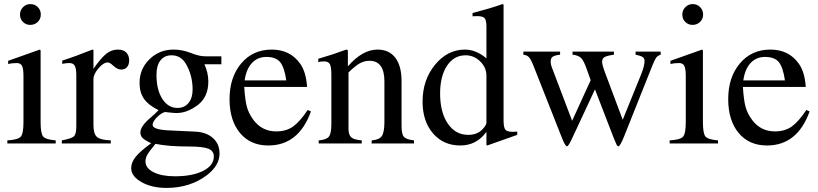

<svg xmlns="http://www.w3.org/2000/svg" viewBox="-20 -703 4008 941"><path d="M180 -632Q180 -610 165 -595.5Q150 -581 128 -581Q107 -581 92.5 -595.5Q78 -610 78 -632Q78 -653 93 -668Q108 -683 129 -683Q151 -683 165.5 -668Q180 -653 180 -632ZM253 0H16V-15Q68 -18 81.5 -33Q95 -48 95 -104V-331Q95 -366 88 -380Q81 -394 62 -394Q38 -394 20 -389V-405L175 -460L179 -456V-105Q179 -49 191.5 -34Q204 -19 253 -15Z M438 -458V-366Q476 -420 501.5 -440Q527 -460 558 -460Q584 -460 598.5 -446Q613 -432 613 -407Q613 -386 602.5 -374Q592 -362 574 -362Q555 -362 534 -382Q518 -397 508 -397Q487 -397 462.5 -368Q438 -339 438 -315V-90Q438 -47 455 -32Q472 -17 523 -15V0H283V-15Q331 -24 342.5 -35Q354 -46 354 -84V-334Q354 -367 346.5 -380.5Q339 -394 320 -394Q304 -394 285 -390V-406Q348 -426 433 -460Z M1065 -388H982Q1001 -345 1001 -304Q1001 -227 949 -188Q897 -149 845 -149Q834 -149 807 -152L788 -154Q768 -148 748 -127Q728 -106 728 -91Q728 -68 806 -64L935 -58Q990 -56 1023 -27Q1056 2 1056 49Q1056 107 996 154Q913 218 796 218Q724 218 673.5 189.5Q623 161 623 121Q623 93 645 65.5Q667 38 721 -1Q689 -16 678.5 -27Q668 -38 668 -54Q668 -83 714 -123Q737 -142 757 -163Q707 -188 685.5 -219Q664 -250 664 -297Q664 -365 712.5 -412.5Q761 -460 831 -460Q871 -460 911 -445L933 -437Q962 -427 988 -427H1065ZM747 -338V-335Q747 -263 775.5 -218.5Q804 -174 850 -174Q884 -174 904 -198.5Q924 -223 924 -264Q924 -330 894 -385Q869 -432 821 -432Q786 -432 766.5 -407Q747 -382 747 -338ZM1028 64Q1028 36 1000.5 25.5Q973 15 904 15Q805 15 742 2Q712 38 702.5 54.5Q693 71 693 88Q693 121 732.5 141Q772 161 838 161Q923 161 975.5 134.5Q1028 108 1028 64Z M1488 -164 1504 -157Q1444 10 1295 10Q1207 10 1156 -51.5Q1105 -113 1105 -217Q1105 -324 1162 -392Q1219 -460 1312 -460Q1402 -460 1451 -391Q1480 -351 1485 -277H1177Q1181 -214 1189.5 -181Q1198 -148 1223 -114Q1265 -59 1334 -59Q1383 -59 1416.5 -83Q1450 -107 1488 -164ZM1179 -309H1383Q1374 -372 1353.5 -398Q1333 -424 1285 -424Q1243 -424 1215 -394.5Q1187 -365 1179 -309Z M2009 0H1801L1802 -15Q1839 -18 1851.5 -36.5Q1864 -55 1864 -105V-304Q1864 -405 1791 -405Q1766 -405 1744 -393Q1722 -381 1688 -348V-72Q1688 -42 1701.5 -30Q1715 -18 1753 -15V0H1542V-15Q1580 -18 1592 -33.5Q1604 -49 1604 -94V-337Q1604 -374 1597 -388Q1590 -402 1569 -402Q1549 -402 1540 -398V-415Q1610 -435 1677 -460L1685 -457V-379H1686Q1757 -460 1830 -460Q1887 -460 1917.5 -420Q1948 -380 1948 -306V-85Q1948 -45 1960 -32Q1972 -19 2009 -15Z M2515 -42 2368 10 2364 7V-57Q2316 10 2236 10Q2153 10 2102 -49.5Q2051 -109 2051 -205Q2051 -311 2112 -385.5Q2173 -460 2259 -460Q2313 -460 2364 -417V-573Q2364 -604 2355 -614Q2346 -624 2318 -624Q2304 -624 2296 -623V-639Q2387 -663 2443 -683L2448 -681V-114Q2448 -79 2456.5 -68Q2465 -57 2492 -57Q2498 -57 2515 -58ZM2364 -102V-332Q2364 -372 2333.5 -402Q2303 -432 2262 -432Q2205 -432 2171 -381Q2137 -330 2137 -245Q2137 -153 2174.5 -97.5Q2212 -42 2275 -42Q2322 -42 2349 -74Q2364 -91 2364 -102Z M3218 -450V-435Q3203 -430 3196 -420.5Q3189 -411 3177 -381L3039 -35Q3019 14 3011 14Q3006 14 3002.5 7.5Q2999 1 2987 -29L2896 -265L2784 -25Q2766 14 2759 14Q2750 14 2733 -30L2598 -372Q2583 -411 2573 -422Q2563 -433 2545 -435V-450H2725V-435Q2699 -432 2689 -425Q2679 -418 2679 -402Q2679 -387 2685 -372L2784 -111L2875 -310L2855 -366Q2841 -406 2827.5 -419Q2814 -432 2786 -435V-450H2989V-435Q2954 -430 2942.5 -423Q2931 -416 2931 -400Q2931 -384 2948 -340L3032 -116L3122 -338Q3139 -380 3139 -405Q3139 -417 3129.5 -423.5Q3120 -430 3095 -435V-450Z M3426 -632Q3426 -610 3411 -595.5Q3396 -581 3374 -581Q3353 -581 3338.5 -595.5Q3324 -610 3324 -632Q3324 -653 3339 -668Q3354 -683 3375 -683Q3397 -683 3411.5 -668Q3426 -653 3426 -632ZM3499 0H3262V-15Q3314 -18 3327.5 -33Q3341 -48 3341 -104V-331Q3341 -366 3334 -380Q3327 -394 3308 -394Q3284 -394 3266 -389V-405L3421 -460L3425 -456V-105Q3425 -49 3437.5 -34Q3450 -19 3499 -15Z M3932 -164 3948 -157Q3888 10 3739 10Q3651 10 3600 -51.5Q3549 -113 3549 -217Q3549 -324 3606 -392Q3663 -460 3756 -460Q3846 -460 3895 -391Q3924 -351 3929 -277H3621Q3625 -214 3633.5 -181Q3642 -148 3667 -114Q3709 -59 3778 -59Q3827 -59 3860.5 -83Q3894 -107 3932 -164ZM3623 -309H3827Q3818 -372 3797.5 -398Q3777 -424 3729 -424Q3687 -424 3659 -394.5Q3631 -365 3623 -309Z"/></svg>

Font: STIX MathJax Main
Style: Regular
Weight: 400
Designer: MicroPress Inc., with final additions and corrections provided by Coen Hoffman, Elsevier (retired)
Version: Version 1.1.1